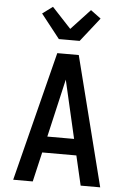

<svg xmlns="http://www.w3.org/2000/svg" viewBox="-64 -1040 728 1086"><g transform="rotate(5 300.0 -497.0)"><path d="M53 0 239 -735H361L547 0H436L397 -168H203L164 0ZM376 -260 323 -490Q317 -515 311.5 -540Q306 -565 300 -590Q294 -565 288.5 -540Q283 -515 277 -490L224 -260ZM241 -815 134 -951 192 -994 300 -878 408 -994 466 -951 359 -815Z"/></g></svg>

Font: Iosevka Semibold Extended
Style: Regular
Weight: 600
Width: 7
Monospace: yes
Designer: Belleve Invis
Foundry: Belleve Invis
Version: Version 32.5.0; ttfautohint (v1.8.4)